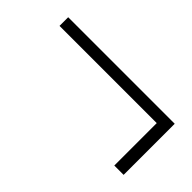

<svg xmlns="http://www.w3.org/2000/svg" viewBox="-28 -614 627 627"><g transform="rotate(45 285.5 -300.0)"><path d="M39 -378V-418H531V-182H488V-390L499 -378Z"/></g></svg>

Font: Noto Serif SC ExtraLight ExtraLight
Style: Regular
Weight: 250
Version: Version 2.002-H1;hotconv 1.1.0;makeotfexe 2.6.0